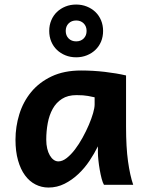

<svg xmlns="http://www.w3.org/2000/svg" viewBox="-20 -821 653 853"><path d="M400.4 -388.7Q390.1 -391.1 370.6 -394.8Q351.1 -398.4 319.8 -398.4Q281.2 -398.4 255.4 -381.8Q229.5 -365.2 214.1 -337.4Q198.7 -309.6 192.1 -273.9Q185.5 -238.3 185.5 -200.2Q185.5 -178.7 189.7 -161.1Q193.8 -143.6 201.2 -130.9Q208.5 -118.2 218.3 -111.1Q228 -104 239.3 -104Q257.3 -104 276.4 -118.9Q295.4 -133.8 313.2 -157.2Q331.1 -180.7 346.9 -209.5Q362.8 -238.3 374.8 -266.4Q386.7 -294.4 393.6 -318.4Q400.4 -342.3 400.4 -356.4ZM441.9 0Q436.5 -8.8 431.6 -27.1Q426.8 -45.4 423.1 -66.7Q419.4 -87.9 417.2 -108.6Q415 -129.4 415 -143.1V-170.9Q399.4 -139.2 377.7 -106.7Q356 -74.2 328.1 -47.9Q300.3 -21.5 266.8 -4.6Q233.4 12.2 195.3 12.2Q164.6 12.2 137.7 -1.5Q110.8 -15.1 91.1 -42Q71.3 -68.8 60.1 -108.6Q48.8 -148.4 48.8 -200.2Q48.8 -258.3 65.9 -313.7Q83 -369.1 118.7 -412.4Q154.3 -455.6 209.5 -481.7Q264.6 -507.8 340.3 -507.8Q393.6 -507.8 445.8 -501.7Q498 -495.6 540 -485.8V-258.8Q540 -166.5 548.8 -103.8Q557.6 -41 571.8 0ZM198.7 -683.6Q198.7 -709 207.8 -730.7Q216.8 -752.4 232.9 -767.8Q249 -783.2 270.8 -792Q292.5 -800.8 318.4 -800.8Q343.8 -800.8 365.7 -792Q387.7 -783.2 403.8 -767.8Q419.9 -752.4 429 -730.7Q438 -709 438 -683.6Q438 -657.7 429 -636.2Q419.9 -614.7 403.8 -599.4Q387.7 -584 365.7 -575.2Q343.8 -566.4 318.4 -566.4Q292.5 -566.4 270.8 -575.2Q249 -584 232.9 -599.4Q216.8 -614.7 207.8 -636.2Q198.7 -657.7 198.7 -683.6ZM364.7 -683.6Q364.7 -704.1 351.8 -717Q338.9 -730 318.4 -730Q297.9 -730 284.9 -717Q272 -704.1 272 -683.6Q272 -663.1 284.9 -650.1Q297.9 -637.2 318.4 -637.2Q338.9 -637.2 351.8 -650.1Q364.7 -663.1 364.7 -683.6Z"/></svg>

Font: Andika New Basic
Style: Bold
Weight: 700
Designer: Victor Gaultney, Annie Olsen, Pablo Ugerman
Foundry: SIL International
Version: Version 5.500; ttfautohint (v1.8.3)